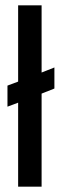

<svg xmlns="http://www.w3.org/2000/svg" viewBox="-20 -700 232 720"><path d="M48 0V-315L8 -300V-379L48 -394V-680H136V-428L184 -447V-368L136 -349V0Z"/></svg>

Font: Bricolage Grotesque 96pt Condensed
Style: Regular
Weight: 400
Width: 3
Designer: Mathieu Triay
Foundry: Atelier Triay
Version: Version 1.001; ttfautohint (v1.8.4.7-5d5b);gftools[0.9.33.de